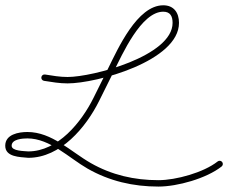

<svg xmlns="http://www.w3.org/2000/svg" viewBox="-32 -579 855 719"><path d="M132.8 -276.3C132.8 -276.3 132.8 -276.3 132.8 -276.3C162.1 -271.6 191.2 -266.7 221.1 -266.7C330.3 -266.7 638.3 -350.8 638.3 -493.3C638.3 -531.2 619.3 -559.2 579.3 -559.2C481.8 -559.2 409.3 -396.2 372.8 -322.5C354.5 -285.8 336.3 -249 318 -212.2C273.2 -121.8 185 -12 74 -12C74 -12 74.3 -12 74.6 -12C74.9 -12 75.2 -11.9 75.2 -11.9C58.7 -13.6 11.6 -12.7 11.6 -33.3C11.6 -58.3 53.1 -60.7 70.6 -60.7C155.4 -60.7 226.4 12.6 295.7 52.3C377.9 99.3 466.9 119.7 561.3 119.7C632.2 119.7 740.9 89.4 797.9 44.5C803.1 40.4 804 32.8 799.9 27.6C795.8 22.4 788.3 21.5 783.1 25.6C783.1 25.6 783.1 25.6 783.1 25.6C730.4 67.2 626.9 95.7 561.3 95.7C471.1 95.7 386.2 76.4 307.7 31.5C232.7 -11.4 162.4 -84.7 70.6 -84.7C37.5 -84.7 -12.4 -75.9 -12.4 -33.3C-12.4 9.4 42.1 8.9 72.8 11.9C72.8 11.9 73.1 12 73.4 12C73.7 12 74 12 74 12C195 12 290.3 -102.3 339.5 -201.6C357.8 -238.3 376 -275.1 394.3 -311.9C425.2 -374.1 496.6 -535.2 579.3 -535.2C605.8 -535.2 614.3 -517.9 614.3 -493.3C614.3 -369.1 315.2 -290.7 221.1 -290.7C192.5 -290.7 164.7 -295.5 136.6 -300C130.1 -301 123.9 -296.6 122.9 -290C121.8 -283.5 126.3 -277.3 132.8 -276.3Z"/></svg>

Font: FRB American Cursive Guidelines Arrows Light
Style: Italic
Weight: 300
Italic angle: -25°
Version: Version 2.0;Modular Font Editor K font №1